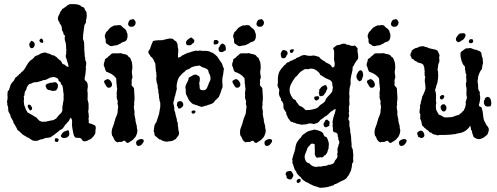

<svg xmlns="http://www.w3.org/2000/svg" viewBox="-20 -680 2413 932"><path d="M110 -14V-15Q97 -22 91.5 -26Q86 -30 82 -35Q74 -43 65 -49Q63 -53 62 -55.5Q61 -58 60 -60Q57 -64 53 -72L47 -82Q43 -86 45 -90Q40 -97 37 -105Q33 -108 31 -116Q31 -122 28 -126Q25 -130 23 -135Q20 -140 20 -145Q20 -161 18 -165Q14 -170 16 -178Q13 -185 14 -186Q16 -197 16 -197L17 -209Q16 -213 16 -219Q17 -224 17 -232Q17 -239 23 -242Q25 -248 27 -254Q29 -260 31 -267Q33 -272 35.5 -275Q38 -278 40 -281Q48 -287 50 -294Q53 -303 59 -306Q61 -308 63 -309Q65 -310 65 -312Q67 -315 71 -315Q72 -322 78 -322Q83 -331 90 -334Q94 -338 97 -342Q100 -346 103 -351Q108 -361 116 -373Q124 -385 133 -390Q143 -396 149 -406Q155 -410 163 -412Q170 -414 175 -419L184 -422Q190 -425 198 -425Q207 -425 207 -422Q215 -420 220 -419Q225 -418 230 -413L241 -411Q246 -409 249.5 -406Q253 -403 258 -400Q260 -394 264 -394L269 -389Q275 -387 280 -377Q281 -369 292 -367Q295 -364 301 -360Q303 -357 306.5 -356.5Q310 -356 313 -356Q312 -366 308 -377Q305 -384 303 -394Q297 -405 300 -414Q303 -422 301 -430Q303 -437 302 -440Q300 -446 301 -451Q301 -465 298 -475Q294 -484 294 -494Q294 -501 295 -505Q297 -510 290 -510Q287 -525 283 -530Q279 -534 281 -539Q279 -543 280 -547Q278 -555 276 -558Q274 -561 272 -563Q268 -566 269 -572Q261 -580 261 -589.5Q261 -599 266 -607Q270 -613 273 -623Q280 -631 281 -634Q281 -638 286 -638Q291 -642 295 -644.5Q299 -647 303 -650Q306 -654 310.5 -656Q315 -658 320 -660H340Q355 -660 367 -655Q371 -653 377 -647Q390 -646 392 -633L400 -621V-616Q402 -604 400.5 -594.5Q399 -585 397 -578Q399 -571 395 -567Q393 -565 391.5 -561.5Q390 -558 389 -554Q389 -546 388 -545Q388 -543 387 -540.5Q386 -538 387 -536Q385 -524 384.5 -518Q384 -512 383 -507Q383 -505 383.5 -503Q384 -501 383 -499V-490Q388 -480 388.5 -469.5Q389 -459 389 -448V-443L391 -414Q391 -403 394 -397Q392 -389 395 -386Q399 -381 398.5 -373Q398 -365 398 -363Q397 -361 396.5 -357Q396 -353 397 -351V-344Q395 -334 396 -332L393 -310Q387 -294 396 -287Q398 -286 399 -284.5Q400 -283 402 -281Q407 -271 406.5 -261.5Q406 -252 404 -242Q405 -238 405 -233Q406 -223 405.5 -214Q405 -205 405 -197L408 -185Q410 -179 410 -172V-155Q410 -150 409.5 -146.5Q409 -143 408 -138Q411 -129 411 -116V-110Q411 -107 409 -103Q411 -100 411 -94Q408 -80 418 -80Q424 -80 428 -77Q431 -75 437 -73Q442 -72 443.5 -67.5Q445 -63 445 -58Q444 -53 443.5 -47.5Q443 -42 443 -36Q443 -30 439 -26Q430 -11 417 -3Q414 -3 412.5 -2Q411 -1 409 0Q403 5 393 6Q386 6 383.5 4.5Q381 3 377 -3Q375 -8 370 -9.5Q365 -11 360 -11H348Q339 -18 338 -25Q336 -30 335.5 -34Q335 -38 334 -43L331 -59Q328 -76 330 -88Q331 -98 324 -109Q319 -104 318 -101L314 -93Q305 -84 304 -82Q303 -78 298 -76L290 -64Q288 -61 286 -58.5Q284 -56 282 -54Q276 -51 272 -49Q268 -47 266 -44Q254 -34 245 -27.5Q236 -21 226 -14Q221 -13 217.5 -12Q214 -11 209 -11Q204 -11 199.5 -10Q195 -9 193 -6Q185 -6 182 -3H175Q167 2 162 3Q157 4 152 4Q141 4 133.5 -1Q126 -6 119 -11ZM265 -287Q264 -291 263.5 -293.5Q263 -296 261 -298Q250 -306 240 -306Q235 -306 231 -305Q227 -304 223 -303Q215 -299 207.5 -295Q200 -291 190 -291Q180 -286 176 -286Q174 -285 171.5 -284.5Q169 -284 167 -283Q157 -280 155 -281H149Q138 -279 135 -276Q131 -274 122 -272Q120 -270 118 -267.5Q116 -265 114 -263Q109 -256 109 -250L106 -242Q103 -237 101 -235Q100 -231 99.5 -228Q99 -225 99 -222Q99 -215 95 -211Q96 -208 96.5 -204Q97 -200 96 -197Q95 -190 96 -184Q97 -180 97 -174Q97 -170 99 -166L103 -156Q106 -147 106 -147L108 -145Q113 -133 116 -133Q130 -125 140 -119.5Q150 -114 160 -107Q162 -101 165 -100Q169 -98 171 -94Q176 -92 178.5 -91Q181 -90 182 -89Q200 -88 213 -92Q221 -94 227 -95Q233 -96 240 -97Q242 -99 245.5 -101Q249 -103 252 -104Q260 -113 263.5 -118Q267 -123 272 -127Q280 -133 283 -145Q282 -154 283 -163Q284 -168 285 -172Q286 -176 286 -181Q289 -193 289 -196Q288 -210 289 -218Q289 -223 288.5 -226.5Q288 -230 287 -235Q286 -239 286 -248Q284 -256 284 -260Q282 -267 278 -270Q274 -274 274 -281ZM128 -170Q133 -162 135 -159Q137 -156 135 -149Q134 -147 126 -143Q118 -154 115.5 -159.5Q113 -165 116 -171Q121 -171 123 -172ZM201 -261 203 -269Q211 -275 213 -275H217Q220 -278 224 -278Q230 -278 233 -278.5Q236 -279 240 -280Q242 -281 246 -281Q253 -281 257 -275Q259 -271 262 -268Q260 -263 261 -260Q261 -256 260 -253Q255 -244 253.5 -242.5Q252 -241 244 -239H232Q224 -242 222 -242.5Q220 -243 219 -243Q214 -243 211 -245.5Q208 -248 206 -250Q203 -256 203 -258ZM265 0Q261 6 261 9H257Q249 9 247 5.5Q245 2 246 0Q248 -9 249 -9Q265 -10 265 0ZM314 -46Q316 -36 316 -36Q318 -26 313 -19.5Q308 -13 300 -11Q297 -10 291 -10Q279 -10 275 -20Q283 -42 303 -45Q305 -48 306 -48Q307 -48 307.5 -47.5Q308 -47 309 -47ZM132 -482Q143 -479 146.5 -472.5Q150 -466 148 -459Q144 -446 134 -446Q132 -446 131.5 -446.5Q131 -447 129 -447Q124 -452 122.5 -460.5Q121 -469 126 -474ZM185 -471Q180 -473 176 -475Q172 -477 171 -485Q177 -493 180 -493Q182 -493 184 -491Q190 -487 190 -477Q188 -472 185 -471Z M486 -288 491 -291Q499 -296 502 -296Q505 -296 507 -295Q517 -290 522 -278Q527 -266 519 -258Q515 -254 508 -254Q505 -254 501 -256Q497 -259 492 -269Q490 -271 487 -277Q484 -283 486 -288ZM504 -329 497 -331Q491 -338 489 -348Q488 -356 484 -360Q484 -365 484 -368.5Q484 -372 486 -377Q488 -381 488.5 -385Q489 -389 490 -393L496 -397Q500 -399 502 -401Q507 -408 513 -411L518 -416Q522 -421 528 -421H557Q559 -422 563 -422Q570 -422 574 -419Q587 -417 592.5 -415Q598 -413 600 -410Q604 -403 612 -399Q614 -395 616 -389Q617 -387 617.5 -384.5Q618 -382 620 -380Q622 -368 622.5 -356.5Q623 -345 620 -333Q620 -322 622 -314Q624 -306 622 -300Q619 -294 619 -290Q620 -278 619 -274Q618 -271 619 -266.5Q620 -262 625 -259Q629 -256 631 -248V-243Q632 -232 632 -225Q632 -218 633 -211Q634 -197 631 -182Q631 -179 631.5 -175.5Q632 -172 631 -169Q629 -161 630 -157L631 -150Q634 -136 633 -132Q631 -124 634 -119Q634 -110 637 -104Q637 -91 641 -79L644 -69Q644 -58 645 -56L647 -48Q647 -38 644 -29.5Q641 -21 636 -13Q631 -10 626 -2L614 6Q611 8 607.5 10Q604 12 601 14Q591 13 588 4Q586 4 585.5 3.5Q585 3 583 3Q581 3 577 5Q571 9 569 9H566H559Q554 9 550 11Q540 7 535 -2Q533 -7 531 -10.5Q529 -14 529 -16Q527 -18 526 -19Q525 -20 524 -22Q523 -31 522 -31Q522 -48 524 -54Q526 -60 528 -65Q535 -83 535 -86Q541 -110 547 -121Q552 -132 552 -151Q555 -161 552 -170Q549 -179 552 -188Q547 -200 546.5 -206.5Q546 -213 547 -218Q547 -222 546.5 -224Q546 -226 546 -228Q548 -242 548.5 -246.5Q549 -251 548 -254Q546 -261 547 -266Q544 -277 545 -285Q545 -295 544 -300Q534 -312 528 -316Q522 -320 519 -322Q515 -324 511.5 -325.5Q508 -327 504 -329ZM493 -478Q493 -490 492 -492Q486 -505 491 -514Q493 -518 495 -524Q503 -530 508 -538Q514 -546 523 -550.5Q532 -555 537 -557H539Q543 -557 545 -556Q549 -558 552 -558H562Q564 -558 568 -556Q577 -545 586 -540Q591 -536 594 -529Q594 -524 598 -518Q601 -503 596.5 -490.5Q592 -478 577 -476Q568 -472 568 -471L566 -469Q561 -467 558 -465.5Q555 -464 551 -462Q545 -459 535 -459Q527 -457 524.5 -456.5Q522 -456 521 -456Q513 -456 510 -460Q502 -466 498 -467Q493 -472 493 -478ZM633 -556 627 -551Q624 -550 618 -550Q604 -550 602 -562Q601 -567 605 -575Q609 -583 614 -585H617Q620 -585 621 -586Q622 -587 626 -587H628Q639 -578 638.5 -569.5Q638 -561 633 -556ZM653 29 647 27Q640 23 641 9Q643 4 645.5 2.5Q648 1 653 -2Q659 -5 665 -5Q676 -5 678 2Q678 8 675 12Q674 14 670 19Q666 24 664 25Z M842 -164 839 -165Q838 -172 840 -178Q842 -182 841 -185Q850 -189 855 -189Q862 -189 866 -183Q873 -174 867 -163Q859 -156 857 -154.5Q855 -153 853 -153Q845 -153 844 -156.5Q843 -160 842 -164ZM844 -400Q858 -403 862 -409Q866 -413 871 -413Q879 -419 880 -418Q890 -423 893 -424Q895 -424 896.5 -424.5Q898 -425 900 -425Q904 -427 907 -428Q910 -429 911 -429Q926 -434 931 -434H934Q936 -434 937.5 -433.5Q939 -433 941 -433Q943 -433 951 -435Q955 -434 958 -433.5Q961 -433 965 -433Q972 -433 979 -433Q986 -433 994 -431Q1000 -430 1006 -425Q1014 -425 1018 -419Q1026 -415 1026 -413Q1035 -407 1041 -396Q1044 -391 1046.5 -387Q1049 -383 1053 -378Q1059 -371 1061 -361Q1063 -352 1067 -348Q1066 -340 1065 -332.5Q1064 -325 1063 -317Q1059 -305 1059 -287Q1059 -284 1059 -280Q1059 -276 1060 -272Q1061 -263 1060 -256Q1055 -245 1053.5 -239Q1052 -233 1050 -228Q1048 -223 1046 -218.5Q1044 -214 1042 -209Q1034 -202 1031 -198Q1029 -196 1027.5 -194.5Q1026 -193 1024 -192Q1019 -182 1009 -177Q999 -172 987 -170Q986 -167 981 -167H979Q976 -168 972 -164Q964 -164 962 -162Q961 -161 958 -161Q956 -161 951 -164Q944 -164 939 -168Q935 -170 929 -170Q927 -172 925 -173Q923 -174 918 -174Q910 -179 906 -184Q902 -189 897 -194Q890 -210 887 -215Q884 -219 882 -227V-237Q880 -241 882 -245Q877 -258 884 -271Q886 -274 887 -277Q888 -280 890 -283Q893 -288 895 -294Q894 -302 900.5 -305.5Q907 -309 912 -312Q915 -314 919.5 -316Q924 -318 929 -318Q934 -318 937 -315Q943 -311 946 -311Q951 -303 950 -293Q949 -283 947 -276Q948 -271 948.5 -266Q949 -261 949 -256Q949 -246 957 -243Q966 -242 969 -242Q972 -242 974 -243Q982 -248 983.5 -250.5Q985 -253 986 -256Q987 -260 991 -268Q995 -280 998 -285Q1002 -290 1002 -300Q1002 -306 1001 -309Q999 -313 999 -317Q994 -322 993 -328.5Q992 -335 990 -340Q982 -348 970 -351Q959 -354 949 -362Q939 -361 928 -359Q917 -357 907 -352Q902 -347 897 -345Q892 -343 884 -340L877 -333Q874 -329 869 -327Q864 -322 860.5 -318Q857 -314 854 -311Q846 -303 841.5 -286.5Q837 -270 837 -258Q840 -251 837 -243Q832 -226 831 -218Q828 -212 826 -201Q825 -191 823 -189Q821 -183 821.5 -179Q822 -175 823 -172L826 -158V-145Q831 -136 832 -125Q833 -120 834.5 -114Q836 -108 838 -103Q838 -91 841 -88Q843 -86 843 -82Q843 -78 843 -73Q843 -69 845 -61Q845 -57 845.5 -53.5Q846 -50 847 -45Q852 -32 846 -22L832 -4Q830 -3 828.5 -2.5Q827 -2 825 -1Q821 1 817 4H814Q809 4 807 6H798Q796 7 794.5 7Q793 7 791 8Q774 6 768.5 3Q763 0 761 -2Q754 -2 750 -6L739 -16Q733 -19 730 -25Q730 -33 729 -35L726 -44Q727 -54 728.5 -63Q730 -72 732 -77Q734 -79 735 -81Q736 -83 737 -85L739 -87Q742 -97 745.5 -107Q749 -117 752 -127L757 -156Q758 -158 758 -164V-181Q757 -184 755.5 -188.5Q754 -193 754 -198Q752 -204 752 -208Q752 -213 751.5 -217.5Q751 -222 750 -227Q747 -234 749 -240Q744 -256 745 -264Q745 -272 741 -278Q739 -288 738.5 -295.5Q738 -303 740 -311Q738 -317 739 -322Q739 -325 738.5 -327.5Q738 -330 737 -334Q736 -341 735.5 -347.5Q735 -354 735 -360Q735 -373 730 -379Q725 -392 720.5 -397.5Q716 -403 711 -406L706 -415Q701 -420 700 -426Q699 -432 707 -440Q712 -454 715 -462.5Q718 -471 723 -481Q735 -484 745.5 -484.5Q756 -485 768 -485Q773 -487 779.5 -488Q786 -489 792 -491Q797 -492 800.5 -492.5Q804 -493 808 -493Q818 -493 824 -487Q826 -484 829 -482.5Q832 -481 835 -479Q845 -465 842 -454Q844 -449 845 -442Q846 -435 845 -428Q844 -421 844 -414Q844 -407 844 -400ZM929 -141Q930 -128 915 -128Q907 -136 910 -136V-140Q915 -144 920 -144Q923 -144 925 -143Q927 -142 929 -141ZM910 -498Q924 -487 923.5 -482Q923 -477 920 -472Q915 -470 914 -468Q910 -464 907 -462Q904 -460 897 -460Q891 -460 888 -461Q879 -470 885 -481Q899 -497 910 -498ZM1019 -464Q1017 -467 1017 -473Q1017 -479 1019 -484Q1023 -486 1030 -486Q1034 -486 1035 -485Q1036 -483 1037.5 -482Q1039 -481 1041 -479Q1041 -468 1034 -466Q1027 -464 1019 -464ZM1061 -469Q1073 -461 1073 -460Q1075 -456 1075 -453Q1078 -441 1075 -435Q1073 -434 1070 -433Q1067 -432 1065 -430Q1062 -427 1054 -427Q1043 -427 1041 -438Q1040 -450 1044 -451Q1048 -452 1046 -457Q1048 -459 1049.5 -460.5Q1051 -462 1052 -464Q1053 -467 1061 -469Z M1109 -288 1114 -291Q1122 -296 1125 -296Q1128 -296 1130 -295Q1140 -290 1145 -278Q1150 -266 1142 -258Q1138 -254 1131 -254Q1128 -254 1124 -256Q1120 -259 1115 -269Q1113 -271 1110 -277Q1107 -283 1109 -288ZM1127 -329 1120 -331Q1114 -338 1112 -348Q1111 -356 1107 -360Q1107 -365 1107 -368.5Q1107 -372 1109 -377Q1111 -381 1111.5 -385Q1112 -389 1113 -393L1119 -397Q1123 -399 1125 -401Q1130 -408 1136 -411L1141 -416Q1145 -421 1151 -421H1180Q1182 -422 1186 -422Q1193 -422 1197 -419Q1210 -417 1215.5 -415Q1221 -413 1223 -410Q1227 -403 1235 -399Q1237 -395 1239 -389Q1240 -387 1240.5 -384.5Q1241 -382 1243 -380Q1245 -368 1245.5 -356.5Q1246 -345 1243 -333Q1243 -322 1245 -314Q1247 -306 1245 -300Q1242 -294 1242 -290Q1243 -278 1242 -274Q1241 -271 1242 -266.5Q1243 -262 1248 -259Q1252 -256 1254 -248V-243Q1255 -232 1255 -225Q1255 -218 1256 -211Q1257 -197 1254 -182Q1254 -179 1254.5 -175.5Q1255 -172 1254 -169Q1252 -161 1253 -157L1254 -150Q1257 -136 1256 -132Q1254 -124 1257 -119Q1257 -110 1260 -104Q1260 -91 1264 -79L1267 -69Q1267 -58 1268 -56L1270 -48Q1270 -38 1267 -29.5Q1264 -21 1259 -13Q1254 -10 1249 -2L1237 6Q1234 8 1230.5 10Q1227 12 1224 14Q1214 13 1211 4Q1209 4 1208.5 3.5Q1208 3 1206 3Q1204 3 1200 5Q1194 9 1192 9H1189H1182Q1177 9 1173 11Q1163 7 1158 -2Q1156 -7 1154 -10.5Q1152 -14 1152 -16Q1150 -18 1149 -19Q1148 -20 1147 -22Q1146 -31 1145 -31Q1145 -48 1147 -54Q1149 -60 1151 -65Q1158 -83 1158 -86Q1164 -110 1170 -121Q1175 -132 1175 -151Q1178 -161 1175 -170Q1172 -179 1175 -188Q1170 -200 1169.5 -206.5Q1169 -213 1170 -218Q1170 -222 1169.5 -224Q1169 -226 1169 -228Q1171 -242 1171.5 -246.5Q1172 -251 1171 -254Q1169 -261 1170 -266Q1167 -277 1168 -285Q1168 -295 1167 -300Q1157 -312 1151 -316Q1145 -320 1142 -322Q1138 -324 1134.5 -325.5Q1131 -327 1127 -329ZM1116 -478Q1116 -490 1115 -492Q1109 -505 1114 -514Q1116 -518 1118 -524Q1126 -530 1131 -538Q1137 -546 1146 -550.5Q1155 -555 1160 -557H1162Q1166 -557 1168 -556Q1172 -558 1175 -558H1185Q1187 -558 1191 -556Q1200 -545 1209 -540Q1214 -536 1217 -529Q1217 -524 1221 -518Q1224 -503 1219.5 -490.5Q1215 -478 1200 -476Q1191 -472 1191 -471L1189 -469Q1184 -467 1181 -465.5Q1178 -464 1174 -462Q1168 -459 1158 -459Q1150 -457 1147.5 -456.5Q1145 -456 1144 -456Q1136 -456 1133 -460Q1125 -466 1121 -467Q1116 -472 1116 -478ZM1256 -556 1250 -551Q1247 -550 1241 -550Q1227 -550 1225 -562Q1224 -567 1228 -575Q1232 -583 1237 -585H1240Q1243 -585 1244 -586Q1245 -587 1249 -587H1251Q1262 -578 1261.5 -569.5Q1261 -561 1256 -556ZM1276 29 1270 27Q1263 23 1264 9Q1266 4 1268.5 2.5Q1271 1 1276 -2Q1282 -5 1288 -5Q1299 -5 1301 2Q1301 8 1298 12Q1297 14 1293 19Q1289 24 1287 25Z M1556 -17Q1563 -17 1565.5 -13.5Q1568 -10 1570 -5Q1573 3 1575 10Q1577 17 1576 26Q1575 29 1575 34Q1575 37 1575 40Q1575 43 1573 45Q1570 54 1569 58Q1568 62 1566 64Q1564 66 1563 68Q1562 70 1561 72Q1556 73 1552 77Q1551 82 1544 84Q1542 84 1540.5 83.5Q1539 83 1537 83Q1536 83 1535 84Q1534 84 1534 84Q1521 84 1521 86Q1516 86 1514 82Q1507 72 1508 63Q1509 55 1508 46Q1507 33 1508 21Q1501 17 1496 17Q1491 17 1488 20Q1484 26 1482 27Q1478 30 1474 36.5Q1470 43 1471 44L1461 69Q1458 76 1459 87Q1463 97 1463 99Q1465 104 1469.5 108Q1474 112 1482 113Q1495 130 1515 130Q1520 130 1528 128Q1530 128 1531.5 128.5Q1533 129 1535 129Q1537 129 1545 127Q1551 125 1554 125Q1556 125 1557 125.5Q1558 126 1560 126Q1563 123 1567 123Q1571 123 1574 120Q1582 120 1590 117.5Q1598 115 1603 108Q1604 100 1612 92Q1618 86 1618 77Q1618 71 1617 68Q1616 64 1619 61Q1619 57 1618.5 53.5Q1618 50 1618 45Q1618 36 1622 31Q1624 18 1627 14Q1628 11 1626 5Q1621 -4 1622 -9Q1623 -13 1620 -16Q1619 -21 1619 -24Q1619 -27 1619 -29Q1614 -35 1612 -36Q1610 -37 1608 -37Q1603 -37 1599.5 -40Q1596 -43 1596 -48V-58Q1595 -63 1594.5 -67.5Q1594 -72 1595 -76Q1596 -81 1594 -87Q1597 -108 1602 -122Q1605 -128 1606.5 -135Q1608 -142 1610 -150Q1602 -150 1598 -146Q1595 -141 1587 -139Q1577 -130 1572 -124Q1564 -116 1557 -115L1554 -111Q1545 -105 1541.5 -102Q1538 -99 1536 -99L1529 -90Q1521 -82 1517 -82Q1510 -81 1503 -77Q1501 -79 1494.5 -80Q1488 -81 1483 -81Q1479 -81 1475 -79Q1469 -76 1458 -76Q1452 -76 1449 -75H1445Q1439 -75 1438 -76Q1436 -77 1433.5 -77Q1431 -77 1429 -78Q1418 -79 1415 -82Q1413 -82 1411.5 -83Q1410 -84 1408 -85H1406Q1403 -85 1401 -87L1393 -89Q1391 -92 1388 -94Q1385 -97 1383 -101Q1377 -107 1376 -112Q1374 -120 1370 -124Q1370 -127 1369.5 -130Q1369 -133 1369 -135Q1365 -139 1364 -142Q1363 -146 1358 -149Q1356 -159 1355.5 -162.5Q1355 -166 1356 -168Q1356 -180 1348 -189Q1342 -193 1344 -201Q1336 -212 1334.5 -222Q1333 -232 1336 -241Q1335 -249 1330 -256Q1327 -262 1327 -269Q1330 -278 1329 -280Q1327 -315 1337 -334L1346 -347Q1351 -353 1356.5 -359Q1362 -365 1363 -366H1365Q1371 -375 1375 -377Q1383 -377 1387 -383Q1396 -387 1399 -387Q1405 -391 1408 -392Q1412 -394 1415 -394Q1416 -399 1426 -401Q1431 -403 1434.5 -405Q1438 -407 1441 -409Q1451 -413 1458 -413Q1463 -413 1465 -412Q1473 -409 1482 -409H1489Q1496 -409 1500 -411L1516 -408Q1519 -406 1522.5 -405.5Q1526 -405 1529 -404Q1534 -396 1539.5 -392.5Q1545 -389 1552 -384Q1558 -383 1560 -378Q1571 -373 1579 -368.5Q1587 -364 1592 -354Q1594 -353 1596 -353Q1600 -353 1602 -355Q1607 -370 1603 -381Q1600 -391 1602 -405V-428Q1602 -438 1597 -443Q1597 -447 1601 -450Q1608 -456 1613 -459Q1618 -462 1627 -462Q1631 -462 1634 -465Q1642 -468 1649 -468Q1660 -468 1664 -462Q1666 -462 1667 -462.5Q1668 -463 1669 -463Q1672 -463 1676 -461Q1683 -457 1691 -457Q1696 -457 1698 -458Q1700 -459 1700 -459Q1703 -459 1705.5 -456.5Q1708 -454 1710 -452Q1711 -450 1712.5 -449Q1714 -448 1716 -446Q1714 -431 1717 -421Q1720 -410 1718 -394Q1714 -390 1707 -379.5Q1700 -369 1698 -363Q1694 -359 1692 -354Q1692 -338 1688 -326Q1686 -320 1685 -313.5Q1684 -307 1683 -301Q1682 -296 1681.5 -293Q1681 -290 1682 -287Q1682 -282 1682 -275.5Q1682 -269 1680 -264Q1678 -259 1677 -252.5Q1676 -246 1676 -238Q1676 -228 1675 -224Q1678 -211 1676 -204Q1676 -200 1675.5 -196Q1675 -192 1676 -187V-182Q1677 -175 1676.5 -173Q1676 -171 1676 -169Q1672 -164 1674 -157Q1673 -150 1673.5 -147Q1674 -144 1675 -141Q1673 -135 1673 -131Q1673 -125 1675 -121Q1675 -117 1673 -111Q1668 -99 1676 -93V-85Q1676 -77 1676 -71.5Q1676 -66 1678 -61Q1681 -49 1680 -40Q1685 -22 1685 0Q1684 3 1686 9L1687 25Q1685 30 1688 36Q1693 43 1693 52Q1693 60 1694 64Q1695 66 1695 74Q1694 78 1694 87Q1696 104 1694 107Q1689 114 1689 116Q1688 135 1686 137Q1685 145 1682.5 150.5Q1680 156 1677 161Q1675 170 1670 173Q1664 181 1662 185Q1653 191 1653 192Q1634 200 1626 205Q1622 207 1618.5 209Q1615 211 1610 213Q1602 214 1600 218Q1599 221 1594 221H1591Q1586 225 1577 225Q1576 228 1570 228Q1564 228 1562 229Q1554 231 1543 231Q1537 231 1535 232Q1532 231 1528.5 230Q1525 229 1520 227L1503 222Q1490 215 1484.5 213Q1479 211 1478 209Q1469 204 1466 204Q1458 199 1451 193.5Q1444 188 1439 179Q1432 175 1428.5 170Q1425 165 1420 160Q1419 154 1416.5 150.5Q1414 147 1411 144Q1408 134 1407 133Q1405 125 1403.5 120.5Q1402 116 1400 113Q1398 109 1400 104Q1401 100 1398 95Q1403 74 1408 61Q1413 48 1415 29Q1418 16 1422.5 9.5Q1427 3 1432 -4Q1442 -12 1447 -23Q1450 -27 1458 -31L1470 -40Q1472 -41 1473.5 -41.5Q1475 -42 1477 -43Q1485 -45 1488.5 -46.5Q1492 -48 1495 -48L1507 -51Q1527 -47 1535 -43Q1546 -38 1549 -31Q1553 -21 1556 -17ZM1482 -146Q1505 -150 1514 -153.5Q1523 -157 1526 -161Q1532 -170 1543 -176Q1553 -181 1559 -191Q1561 -199 1566 -205Q1571 -211 1577 -217Q1582 -222 1587 -227.5Q1592 -233 1594 -241Q1593 -245 1595 -249Q1596 -251 1596 -256Q1592 -269 1593 -271Q1593 -282 1586 -288Q1584 -290 1582 -291Q1580 -292 1578 -293Q1558 -301 1552 -306Q1547 -309 1543 -312Q1539 -315 1534 -317Q1532 -325 1526.5 -329.5Q1521 -334 1515 -339Q1507 -344 1501.5 -345.5Q1496 -347 1487 -347Q1480 -344 1472 -344Q1469 -344 1466.5 -344.5Q1464 -345 1462 -345L1455 -342Q1452 -339 1447 -337Q1435 -330 1428 -320Q1425 -316 1422 -312.5Q1419 -309 1414 -306Q1400 -287 1391.5 -269Q1383 -251 1387 -231Q1390 -221 1394 -214Q1398 -207 1403 -200Q1408 -198 1413 -195Q1418 -192 1418 -186Q1420 -184 1422 -181.5Q1424 -179 1426 -177Q1428 -174 1429.5 -171.5Q1431 -169 1433 -167Q1443 -163 1445.5 -161.5Q1448 -160 1453 -156Q1455 -154 1457 -152Q1459 -150 1461 -148Q1464 -145 1467 -145Q1470 -145 1472 -146ZM1508 -211Q1516 -213 1523 -213Q1533 -211 1528 -201Q1528 -199 1524 -196Q1520 -193 1517 -192Q1510 -192 1506.5 -199Q1503 -206 1508 -211ZM1563 -267Q1564 -261 1568 -256Q1570 -250 1568 -247Q1562 -238 1562 -233Q1558 -228 1556.5 -226Q1555 -224 1554 -222Q1551 -215 1545 -215Q1540 -213 1539 -213Q1538 -213 1537 -213Q1531 -213 1529 -219Q1531 -224 1528 -228Q1526 -232 1530 -236Q1528 -246 1533 -249Q1535 -251 1536.5 -253Q1538 -255 1540 -258Q1546 -262 1551 -264.5Q1556 -267 1563 -267ZM1376 -417 1371 -411Q1369 -403 1365 -400Q1361 -397 1356 -397Q1350 -397 1346 -401Q1340 -420 1345 -426Q1348 -432 1353 -437H1356Q1365 -437 1371 -432.5Q1377 -428 1376 -417ZM1407 -439Q1404 -428 1401 -425.5Q1398 -423 1395 -423Q1386 -423 1387 -436Q1389 -438 1393 -439.5Q1397 -441 1401 -441Q1403 -441 1407 -439ZM1580 -89Q1581 -85 1579 -79Q1579 -77 1578.5 -74.5Q1578 -72 1579 -69Q1574 -68 1568 -64Q1564 -62 1562 -62Q1558 -62 1555 -65L1551 -72Q1550 -76 1551 -81Q1557 -89 1558 -94Q1561 -99 1565 -99H1569ZM1715 -324Q1717 -329 1721 -334Q1725 -339 1731 -339Q1732 -339 1736 -337Q1739 -335 1741.5 -326Q1744 -317 1742 -309L1739 -302Q1738 -300 1738 -298.5Q1738 -297 1737 -295Q1735 -290 1732.5 -288.5Q1730 -287 1724 -285Q1715 -293 1713.5 -296.5Q1712 -300 1711 -302Q1710 -304 1710 -309Q1710 -312 1711.5 -317Q1713 -322 1715 -324ZM1392 191Q1385 191 1380 189.5Q1375 188 1371 182Q1372 178 1370 173Q1369 171 1368 169Q1367 167 1366 165Q1370 151 1377 152Q1381 150 1386 150H1392L1396 154Q1399 159 1400.5 161.5Q1402 164 1403 166Q1404 168 1404 174Q1400 180 1399 183Q1398 187 1392 191ZM1438 189Q1440 198 1439 200.5Q1438 203 1436 204L1427 209Q1422 208 1420.5 203.5Q1419 199 1421 194L1427 190Q1429 188 1432 188Q1434 188 1435 188.5Q1436 189 1438 189Z M1762 -288 1767 -291Q1775 -296 1778 -296Q1781 -296 1783 -295Q1793 -290 1798 -278Q1803 -266 1795 -258Q1791 -254 1784 -254Q1781 -254 1777 -256Q1773 -259 1768 -269Q1766 -271 1763 -277Q1760 -283 1762 -288ZM1780 -329 1773 -331Q1767 -338 1765 -348Q1764 -356 1760 -360Q1760 -365 1760 -368.5Q1760 -372 1762 -377Q1764 -381 1764.5 -385Q1765 -389 1766 -393L1772 -397Q1776 -399 1778 -401Q1783 -408 1789 -411L1794 -416Q1798 -421 1804 -421H1833Q1835 -422 1839 -422Q1846 -422 1850 -419Q1863 -417 1868.5 -415Q1874 -413 1876 -410Q1880 -403 1888 -399Q1890 -395 1892 -389Q1893 -387 1893.5 -384.5Q1894 -382 1896 -380Q1898 -368 1898.5 -356.5Q1899 -345 1896 -333Q1896 -322 1898 -314Q1900 -306 1898 -300Q1895 -294 1895 -290Q1896 -278 1895 -274Q1894 -271 1895 -266.5Q1896 -262 1901 -259Q1905 -256 1907 -248V-243Q1908 -232 1908 -225Q1908 -218 1909 -211Q1910 -197 1907 -182Q1907 -179 1907.5 -175.5Q1908 -172 1907 -169Q1905 -161 1906 -157L1907 -150Q1910 -136 1909 -132Q1907 -124 1910 -119Q1910 -110 1913 -104Q1913 -91 1917 -79L1920 -69Q1920 -58 1921 -56L1923 -48Q1923 -38 1920 -29.5Q1917 -21 1912 -13Q1907 -10 1902 -2L1890 6Q1887 8 1883.5 10Q1880 12 1877 14Q1867 13 1864 4Q1862 4 1861.5 3.5Q1861 3 1859 3Q1857 3 1853 5Q1847 9 1845 9H1842H1835Q1830 9 1826 11Q1816 7 1811 -2Q1809 -7 1807 -10.5Q1805 -14 1805 -16Q1803 -18 1802 -19Q1801 -20 1800 -22Q1799 -31 1798 -31Q1798 -48 1800 -54Q1802 -60 1804 -65Q1811 -83 1811 -86Q1817 -110 1823 -121Q1828 -132 1828 -151Q1831 -161 1828 -170Q1825 -179 1828 -188Q1823 -200 1822.5 -206.5Q1822 -213 1823 -218Q1823 -222 1822.5 -224Q1822 -226 1822 -228Q1824 -242 1824.5 -246.5Q1825 -251 1824 -254Q1822 -261 1823 -266Q1820 -277 1821 -285Q1821 -295 1820 -300Q1810 -312 1804 -316Q1798 -320 1795 -322Q1791 -324 1787.5 -325.5Q1784 -327 1780 -329ZM1769 -478Q1769 -490 1768 -492Q1762 -505 1767 -514Q1769 -518 1771 -524Q1779 -530 1784 -538Q1790 -546 1799 -550.5Q1808 -555 1813 -557H1815Q1819 -557 1821 -556Q1825 -558 1828 -558H1838Q1840 -558 1844 -556Q1853 -545 1862 -540Q1867 -536 1870 -529Q1870 -524 1874 -518Q1877 -503 1872.5 -490.5Q1868 -478 1853 -476Q1844 -472 1844 -471L1842 -469Q1837 -467 1834 -465.5Q1831 -464 1827 -462Q1821 -459 1811 -459Q1803 -457 1800.5 -456.5Q1798 -456 1797 -456Q1789 -456 1786 -460Q1778 -466 1774 -467Q1769 -472 1769 -478ZM1909 -556 1903 -551Q1900 -550 1894 -550Q1880 -550 1878 -562Q1877 -567 1881 -575Q1885 -583 1890 -585H1893Q1896 -585 1897 -586Q1898 -587 1902 -587H1904Q1915 -578 1914.5 -569.5Q1914 -561 1909 -556ZM1929 29 1923 27Q1916 23 1917 9Q1919 4 1921.5 2.5Q1924 1 1929 -2Q1935 -5 1941 -5Q1952 -5 1954 2Q1954 8 1951 12Q1950 14 1946 19Q1942 24 1940 25Z M2010 -15Q2010 -21 2007 -25Q2004 -28 2006 -37Q2015 -45 2021 -46Q2032 -46 2037 -35Q2040 -31 2040 -20Q2035 -10 2024 -10Q2021 -10 2018 -13Q2014 -15 2010 -15ZM2133 -218 2137 -212Q2136 -206 2132 -201.5Q2128 -197 2123 -197Q2119 -197 2116 -202Q2114 -210 2118.5 -214.5Q2123 -219 2129 -219Q2132 -219 2133 -218ZM2128 -141Q2117 -150 2119 -163Q2121 -169 2125 -171.5Q2129 -174 2133 -174Q2137 -174 2139 -173Q2141 -171 2144 -167Q2147 -163 2147 -158Q2148 -152 2145.5 -148Q2143 -144 2140 -140Q2138 -140 2136 -139.5Q2134 -139 2132 -139Q2128 -139 2128 -141ZM2225 -139Q2230 -141 2232 -145Q2232 -148 2236 -154Q2242 -169 2241 -179Q2240 -184 2241 -188Q2242 -192 2244 -196Q2245 -204 2247 -206Q2244 -215 2244 -224Q2244 -229 2244 -232.5Q2244 -236 2245 -241Q2243 -249 2245 -252Q2242 -259 2241.5 -268.5Q2241 -278 2244 -283Q2244 -298 2243 -301Q2242 -307 2242.5 -310Q2243 -313 2244 -315Q2244 -320 2240 -325Q2239 -329 2239 -336Q2239 -339 2237 -343Q2238 -353 2236 -358Q2226 -368 2225 -373Q2224 -376 2223 -378.5Q2222 -381 2221 -383L2217 -399Q2215 -407 2215.5 -411Q2216 -415 2215 -418Q2215 -425 2219 -429L2238 -443Q2239 -444 2246 -446Q2249 -445 2254 -445Q2258 -447 2261 -447Q2265 -447 2269 -445Q2271 -444 2273 -443.5Q2275 -443 2278 -442L2285 -439Q2287 -439 2289 -438.5Q2291 -438 2295 -438Q2298 -434 2301 -434Q2305 -434 2310 -430.5Q2315 -427 2317 -422Q2317 -418 2317.5 -415Q2318 -412 2319 -407Q2323 -398 2323 -395L2324 -383Q2323 -381 2325 -376Q2323 -368 2321.5 -360Q2320 -352 2319 -344Q2313 -338 2313 -336Q2308 -329 2308 -327Q2302 -313 2301 -307.5Q2300 -302 2300 -298Q2300 -294 2298 -286Q2301 -271 2301 -258Q2300 -243 2309 -234V-221Q2312 -208 2311 -201L2308 -183Q2308 -180 2306 -176Q2304 -173 2305 -168Q2306 -163 2311 -162Q2316 -162 2318 -157Q2320 -152 2320 -149.5Q2320 -147 2321 -145Q2323 -140 2323.5 -134Q2324 -128 2325 -122Q2326 -115 2326.5 -109Q2327 -103 2329 -97Q2331 -92 2334 -87Q2335 -85 2336 -83.5Q2337 -82 2338 -80L2341 -73Q2346 -68 2349.5 -62.5Q2353 -57 2353 -49Q2351 -38 2346 -27L2334 -17Q2327 -10 2319 -9Q2315 -5 2309 -5H2298Q2292 -8 2287 -10Q2282 -12 2278 -17Q2277 -23 2275 -26Q2271 -37 2271 -42Q2271 -46 2266 -51Q2266 -60 2264 -64Q2262 -66 2263 -71Q2255 -58 2251 -55Q2247 -52 2242 -47Q2226 -36 2211 -34Q2196 -32 2186 -28Q2185 -29 2182 -29Q2180 -29 2178 -28Q2177 -27 2172 -27H2170Q2167 -26 2157 -26Q2146 -26 2141 -25H2129H2116Q2112 -25 2109 -24Q2107 -24 2106.5 -23.5Q2106 -23 2104 -23Q2101 -23 2096 -26Q2094 -26 2091.5 -26.5Q2089 -27 2087 -27Q2085 -28 2083 -29Q2081 -30 2079 -31Q2076 -31 2074 -36Q2069 -36 2067 -37.5Q2065 -39 2062 -41Q2062 -44 2056 -48Q2051 -48 2049 -54Q2043 -56 2039 -61Q2035 -67 2029 -71Q2027 -80 2025.5 -88.5Q2024 -97 2019 -105Q2021 -111 2020 -115Q2019 -119 2021 -124Q2016 -130 2016.5 -139Q2017 -148 2019 -156Q2020 -165 2018 -167Q2020 -172 2021.5 -175.5Q2023 -179 2023 -186Q2025 -191 2026 -195Q2027 -199 2028 -204Q2028 -211 2034 -219Q2042 -237 2043.5 -242Q2045 -247 2045 -249Q2046 -253 2045 -257V-262Q2044 -267 2044 -271.5Q2044 -276 2043 -279Q2042 -281 2042 -283.5Q2042 -286 2042 -288Q2042 -299 2044 -305Q2045 -309 2041 -313Q2042 -322 2041 -326Q2040 -330 2042 -334L2040 -342V-348Q2040 -352 2038 -356Q2036 -368 2026.5 -371.5Q2017 -375 2007 -377Q2004 -382 1996 -384Q1989 -387 1986 -393Q1978 -393 1977 -400Q1977 -403 1975.5 -405Q1974 -407 1972 -409Q1972 -421 1976 -425Q1977 -427 1977.5 -429Q1978 -431 1978 -434Q1981 -437 1987 -441Q1989 -442 1991 -443Q1993 -444 1995 -446Q2001 -446 2009 -450Q2019 -455 2023 -455H2025H2028Q2033 -455 2036 -456Q2044 -451 2051 -451Q2060 -448 2066 -445L2080 -442Q2093 -440 2101 -436Q2103 -434 2104.5 -432.5Q2106 -431 2107 -428Q2112 -418 2113 -414Q2114 -410 2113 -408Q2111 -402 2112 -397L2113 -386Q2113 -379 2110 -374Q2107 -370 2107 -362Q2106 -357 2106 -354Q2106 -351 2105 -349Q2104 -346 2104 -339Q2107 -330 2107 -330Q2105 -323 2107 -320V-311Q2107 -305 2106 -297.5Q2105 -290 2104 -283Q2103 -280 2102.5 -276.5Q2102 -273 2100 -269Q2096 -262 2096 -253Q2090 -245 2093 -239Q2094 -235 2095 -231.5Q2096 -228 2096 -224Q2097 -221 2097 -217Q2096 -214 2096 -210Q2098 -203 2096 -200Q2096 -197 2096 -193Q2096 -189 2097 -185Q2099 -177 2096 -173V-166Q2095 -163 2096 -159Q2096 -146 2101 -140Q2103 -135 2105.5 -131.5Q2108 -128 2110 -124Q2112 -122 2114 -122Q2116 -122 2118 -121L2127 -116Q2135 -110 2140 -110H2146H2151Q2159 -110 2163 -111Q2167 -111 2170.5 -111.5Q2174 -112 2179 -113Q2185 -115 2191.5 -118Q2198 -121 2205 -121Q2210 -125 2213.5 -127.5Q2217 -130 2219 -132Q2223 -134 2225 -139ZM2335 -167V-168Q2330 -173 2329.5 -176Q2329 -179 2329 -184Q2329 -195 2334 -197Q2332 -200 2336 -204.5Q2340 -209 2343 -208Q2345 -210 2348 -210Q2350 -210 2351 -209L2358 -205Q2363 -197 2364.5 -185.5Q2366 -174 2361 -164Q2354 -163 2350 -163Q2346 -163 2344 -163Q2339 -163 2335 -167ZM2193 -490 2194 -496Q2197 -501 2200 -505.5Q2203 -510 2208 -515Q2211 -517 2217 -518Q2223 -519 2228 -519Q2240 -519 2240 -508Q2237 -494 2225 -485Q2218 -483 2215 -479Q2209 -475 2204 -475Q2193 -480 2193 -490ZM2260 -471Q2255 -474 2255.5 -479Q2256 -484 2259 -487Q2262 -490 2268 -490Q2273 -490 2275 -488Q2279 -478 2275 -474Q2271 -470 2266 -470Q2262 -470 2260 -471Z"/></svg>

Font: Black And White Picture
Style: Regular
Weight: 400
Designer: AsiaSoft Inc.
Foundry: AsiaSoft Inc.
Version: Version 1.64